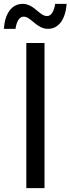

<svg xmlns="http://www.w3.org/2000/svg" viewBox="-45 -972 364 992"><path d="M91 0H185V-750H91ZM35 -823C41 -863 56 -886 77 -886C116 -886 143 -823 203 -823C259 -823 294 -874 299 -952H240C234 -912 219 -889 198 -889C158 -889 132 -952 72 -952C15 -952 -20 -901 -25 -823Z"/></svg>

Font: Bounded Light
Style: Regular
Weight: 300
Designer: Vlad Churkin
Version: Version 3.0